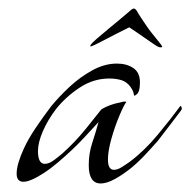

<svg xmlns="http://www.w3.org/2000/svg" viewBox="-20 -421 446 450"><path d="M216 9Q188 9 188 -34Q188 -61 196 -85.5Q204 -110 211 -135Q195 -118 180.5 -102Q166 -86 149 -70Q133 -55 116 -40.5Q99 -26 82 -15Q51 5 35 5Q19 5 19 -14Q19 -36 36 -73Q46 -95 63.5 -121Q81 -147 100 -172Q118 -194 142.5 -217Q167 -240 196 -256Q225 -272 254 -272Q277 -272 292.5 -261.5Q308 -251 308 -228Q308 -204 299 -199Q296 -196 295 -197Q294 -198 294 -198Q293 -208 285 -218.5Q277 -229 265 -233Q252 -237 236 -237Q199 -237 166.5 -215.5Q134 -194 111 -165Q92 -140 80.5 -113.5Q69 -87 69 -67Q69 -37 85 -37Q95 -37 107 -46Q119 -55 127 -62Q156 -88 181.5 -119.5Q207 -151 217 -164Q219 -166 228.5 -170.5Q238 -175 249 -178L270 -183Q276 -183 276 -182Q270 -174 259.5 -149Q249 -124 241 -95.5Q233 -67 233 -47Q233 -31 239 -26Q242 -23 247 -23Q255 -23 264 -28.5Q273 -34 283 -41Q318 -67 349.5 -105Q381 -143 403 -173Q403 -173 405 -171Q407 -166 405 -163Q392 -146 378 -127.5Q364 -109 350 -91Q335 -74 319.5 -57.5Q304 -41 287 -27Q267 -11 248.5 -1Q230 9 216 9ZM357 -310Q353 -309 342 -316.5Q331 -324 308 -340L283 -357L255 -343Q224 -327 212.5 -321Q201 -315 193 -312Q191 -312 192 -315Q196 -321 206.5 -330Q217 -339 235 -354Q248 -365 258 -373Q268 -381 284 -395Q290 -401 294 -401Q297 -401 301 -395Q303 -391 310.5 -379.5Q318 -368 325 -358Q329 -352 337 -342Q345 -332 351.5 -324Q358 -316 359 -314Q362 -310 357 -310Z"/></svg>

Font: Grey Qo
Style: Regular
Weight: 400
Designer: Robert E. Leuschke
Foundry: Robert E. Leuschke
Version: Version 2.010